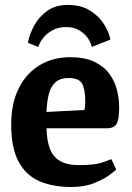

<svg xmlns="http://www.w3.org/2000/svg" viewBox="-20 -739 531 771"><path d="M251.8 -719.2Q304.8 -719.2 340.7 -697.1Q376.7 -675 397.2 -642.5Q417.7 -610 423.4 -580L348.5 -550.5Q345.1 -568.1 332.5 -586.3Q319.8 -604.4 298.1 -617.3Q276.5 -630.3 245.4 -630.3Q213.9 -630.3 190.5 -617.3Q167.1 -604.4 153 -586.1Q138.8 -567.7 133.7 -550.1L92.2 -567.1Q97.7 -599.7 116.6 -635.1Q135.4 -670.6 169.1 -694.9Q202.7 -719.2 251.8 -719.2ZM265.7 11.9Q192.5 11.9 138.5 -11.3Q84.5 -34.6 54.8 -89.6Q25 -144.6 25 -238.3Q25 -324 55.4 -384.6Q85.7 -445.2 139.3 -477.3Q192.8 -509.3 261.7 -509.3Q320.6 -509.3 359.1 -490.9Q397.5 -472.4 419.3 -442.3Q441.1 -412.2 449.8 -377.1Q458.5 -342.1 458.5 -307.9Q458.5 -256 447 -240Q435.5 -224 412.1 -224H166.9Q167.7 -177 179.7 -143.6Q191.6 -110.1 220.5 -93Q249.5 -75.9 298.6 -75.9Q360.3 -75.9 392 -86.9Q423.7 -97.9 427.5 -99.9L446.8 -57.8Q443 -54 420.2 -36.8Q397.5 -19.6 358.6 -3.9Q319.8 11.9 265.7 11.9ZM166.6 -289.4 319.4 -297.4Q322.4 -315.4 322.4 -329.9Q322.4 -379.5 309.9 -402.6Q297.3 -425.8 255.8 -425.8Q220.9 -425.8 201.8 -407.8Q182.8 -389.7 175.5 -359Q168.1 -328.3 166.6 -289.4Z"/></svg>

Font: Faustina Light
Style: Regular
Weight: 300
Designer: Alfonso Garcia
Foundry: http://www.omnibus-type.com
Version: Version 1.200